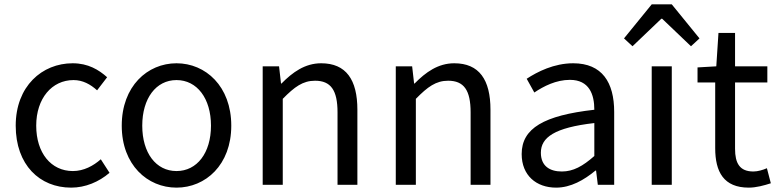

<svg xmlns="http://www.w3.org/2000/svg" viewBox="-20 -847 3567 880"><path d="M306 13C371 13 433 -13 482 -55L442 -117C408 -87 364 -63 314 -63C214 -63 146 -146 146 -271C146 -396 218 -480 317 -480C359 -480 394 -461 425 -433L471 -493C433 -527 384 -557 313 -557C173 -557 52 -452 52 -271C52 -91 162 13 306 13Z M789 13C922 13 1040 -91 1040 -271C1040 -452 922 -557 789 -557C656 -557 538 -452 538 -271C538 -91 656 13 789 13ZM789 -63C695 -63 632 -146 632 -271C632 -396 695 -480 789 -480C883 -480 947 -396 947 -271C947 -146 883 -63 789 -63Z M1184 0H1276V-394C1330 -449 1368 -477 1424 -477C1496 -477 1527 -434 1527 -332V0H1618V-344C1618 -482 1566 -557 1452 -557C1378 -557 1321 -516 1270 -464H1268L1259 -543H1184Z M1794 0H1886V-394C1940 -449 1978 -477 2034 -477C2106 -477 2137 -434 2137 -332V0H2228V-344C2228 -482 2176 -557 2062 -557C1988 -557 1931 -516 1880 -464H1878L1869 -543H1794Z M2529 13C2596 13 2657 -22 2709 -65H2712L2720 0H2795V-334C2795 -469 2740 -557 2607 -557C2519 -557 2443 -518 2394 -486L2429 -423C2472 -452 2529 -481 2592 -481C2681 -481 2704 -414 2704 -344C2473 -318 2371 -259 2371 -141C2371 -43 2438 13 2529 13ZM2555 -61C2501 -61 2459 -85 2459 -147C2459 -217 2521 -262 2704 -283V-132C2651 -85 2607 -61 2555 -61Z M2967 0H3059V-543H2967ZM2840 -671 2879 -635 3011 -761H3015L3147 -635L3186 -671L3059 -827H2967Z M3412 13C3446 13 3482 3 3513 -7L3495 -76C3477 -68 3453 -61 3433 -61C3370 -61 3349 -99 3349 -165V-469H3497V-543H3349V-696H3273L3263 -543L3177 -538V-469H3258V-168C3258 -59 3297 13 3412 13Z"/></svg>

Font: Source Han Sans JP
Style: Regular
Weight: 400
Designer: Ryoko NISHIZUKA 西塚涼子 (kana, bopomofo & ideographs); Paul D. Hunt (Latin, Greek & Cyrillic); Sandoll Communications 산돌커뮤니
Foundry: Adobe
Version: Version 2.004;hotconv 1.0.118;makeotfexe 2.5.65603